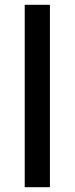

<svg xmlns="http://www.w3.org/2000/svg" viewBox="-20 -780 311 800"><path d="M188 0H83V-760H188Z"/></svg>

Font: Noto Sans Tai Tham Medium
Style: Regular
Weight: 500
Designer: Monotype Design Team 2013. Revised by David WIlliams 2020
Foundry: Monotype Imaging Inc.
Version: Version 2.002; ttfautohint (v1.8.4.7-5d5b)